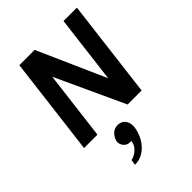

<svg xmlns="http://www.w3.org/2000/svg" viewBox="-284 -834 1288 1288"><g transform="rotate(-45 360.5 -189.5)"><path d="M57 0 143 -700H288L527 -162H496L562 -700H689L603 0H470L219 -544H251L184 0ZM219 321Q219 321 220.5 311Q222 301 223.5 292Q225 283 225 283Q225 283 237.5 279Q250 275 266.5 265Q283 255 297 237Q311 219 315 190Q313 191 309.5 191Q306 191 304 191Q275 191 258 170.5Q241 150 243 125Q248 96 270 73Q292 50 324 50Q352 50 368.5 63.5Q385 77 391.5 98Q398 119 395 141Q391 171 378 202.5Q365 234 343 260.5Q321 287 290 304Q259 321 219 321Z"/></g></svg>

Font: Inclusive Sans SemiBold
Style: Italic
Weight: 600
Italic angle: -7°
Designer: Olivia King
Foundry: Olivia King
Version: Version 2.004